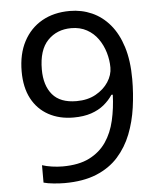

<svg xmlns="http://www.w3.org/2000/svg" viewBox="-53 -769 677 824"><g transform="rotate(-5 286.0 -357.0)"><path d="M520 -409Q520 -348 511.5 -287.5Q503 -227 482 -173.5Q461 -120 424 -78.5Q387 -37 330 -13.5Q273 10 192 10Q172 10 145.5 7.5Q119 5 102 0V-75Q120 -69 144 -65.5Q168 -62 190 -62Q260 -62 305.5 -85Q351 -108 378 -147.5Q405 -187 417 -239.5Q429 -292 431 -350H425Q410 -327 387 -308Q364 -289 331.5 -278Q299 -267 255 -267Q194 -267 147.5 -292.5Q101 -318 75.5 -366Q50 -414 50 -483Q50 -558 78.5 -612Q107 -666 158 -695Q209 -724 278 -724Q329 -724 373 -704.5Q417 -685 450 -646Q483 -607 501.5 -548Q520 -489 520 -409ZM278 -650Q216 -650 176.5 -609Q137 -568 137 -484Q137 -415 170.5 -375.5Q204 -336 274 -336Q322 -336 357 -355.5Q392 -375 411.5 -405Q431 -435 431 -467Q431 -499 421.5 -531.5Q412 -564 393 -591Q374 -618 345 -634Q316 -650 278 -650Z"/></g></svg>

Font: lguzrati05
Style: Book
Weight: 400
Designer: Jelle Bosma - Monotype Design Team, Universal Thirst
Foundry: Monotype Imaging Inc.
Version: Version 2.106